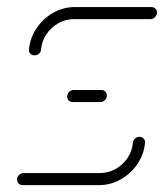

<svg xmlns="http://www.w3.org/2000/svg" viewBox="-20 -539 477 559"><path d="M386.3 -140.7Q393.3 -140.7 398.1 -135.7Q403 -130.7 402.2 -123.3Q399.3 -90 380.2 -61.7Q361.1 -33.3 331.5 -16.7Q301.9 0 268.5 0H45.9Q38.9 0 34.3 -4.6Q29.6 -9.3 29.6 -16.3Q29.6 -24.1 35.4 -29.6Q41.1 -35.2 48.9 -35.2H271.1Q295.2 -35.2 316.5 -47Q337.8 -58.9 351.3 -79.1Q364.8 -99.3 367 -123.3Q367.4 -130.4 373.1 -135.6Q378.9 -140.7 386.3 -140.7ZM291.1 -261.1Q291.1 -253.3 285.6 -247.6Q280 -241.9 272.2 -241.9H191.9Q184.8 -241.9 180.2 -246.5Q175.6 -251.1 175.6 -257.8Q175.6 -265.6 181.3 -271.3Q187 -277 194.8 -277H275.2Q281.9 -277 286.5 -272.4Q291.1 -267.8 291.1 -261.1ZM80.7 -377.8Q73.3 -377.8 68.5 -382.8Q63.7 -387.8 64.4 -395.2Q67.4 -428.5 86.5 -456.9Q105.6 -485.2 135.2 -501.9Q164.8 -518.5 198.1 -518.5H420.7Q427.8 -518.5 432.4 -513.9Q437 -509.3 437 -502.6Q437 -494.8 431.3 -489.1Q425.6 -483.3 417.8 -483.3H195.2Q171.1 -483.3 150 -471.5Q128.9 -459.6 115.2 -439.4Q101.5 -419.3 99.6 -395.2Q99.3 -388.1 93.7 -383Q88.1 -377.8 80.7 -377.8Z"/></svg>

Font: 26F Galaxy Sans Light
Style: Italic
Weight: 300
Italic angle: -5°
Designer: C₂₉H₂₅N₃O₅
Version: Version 1.200